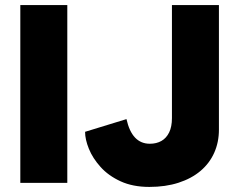

<svg xmlns="http://www.w3.org/2000/svg" viewBox="-20 -720 932 756"><path d="M60 0V-700H245V0ZM568 16Q503 16 455 -6Q407 -28 376 -62.5Q345 -97 330 -134Q315 -171 315 -201L478 -251Q489 -202 512 -178Q535 -154 570 -154Q596 -154 615.5 -165Q635 -176 646 -198.5Q657 -221 657 -255V-700H842V-209Q842 -160 823.5 -118.5Q805 -77 769.5 -47Q734 -17 683 -0.5Q632 16 568 16Z"/></svg>

Font: Figtree Light Black
Style: Regular
Weight: 900
Version: Version 2.000